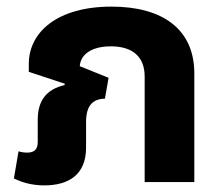

<svg xmlns="http://www.w3.org/2000/svg" viewBox="-20 -550 677 580"><path d="M114 10C187 10 240 -22 240 -104V-181C240 -230 259 -251 297 -252L308 -315L221 -350C223 -383 253 -410 315 -410C380 -410 417 -379 417 -319V0H567V-328C567 -462 471 -530 317 -530C152 -530 67 -452 67 -357V-333L176 -297L175 -293C120 -280 94 -246 94 -188V-121C94 -99 84 -89 62 -89C54 -89 45 -90 36 -93L22 -11C46 1 76 10 114 10Z"/></svg>

Font: Noto Sans Thai UI
Style: Bold
Weight: 700
Designer: Monotype Design Team
Foundry: Monotype Imaging Inc.
Version: Version 2.000